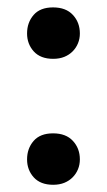

<svg xmlns="http://www.w3.org/2000/svg" viewBox="-20 -502 296 532"><path d="M127.3 10Q144.8 10 158.3 4.5Q171.8 -1 181.4 -10.8Q191 -20.5 196.1 -33.1Q201.3 -45.7 201.3 -60.3Q201.3 -90.8 182 -111.6Q162.8 -132.5 127 -132.5Q91.3 -132.5 73.1 -111.5Q55 -90.5 55 -60.3Q55 -31.1 73.6 -10.5Q92.3 10 127.3 10ZM127.3 -339Q144.8 -339 158.3 -344.5Q171.8 -350 181.4 -359.8Q191 -369.5 196.1 -382.1Q201.3 -394.7 201.3 -409.3Q201.3 -439.8 182 -460.6Q162.8 -481.5 127 -481.5Q91.3 -481.5 73.1 -460.5Q55 -439.5 55 -409.3Q55 -380.1 73.6 -359.5Q92.3 -339 127.3 -339Z"/></svg>

Font: Tilda Sans VF
Style: Regular
Weight: 400
Designer: ParaType Ltd
Foundry: ParaType Ltd
Version: Version 1.010